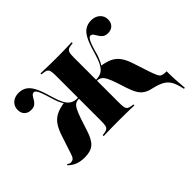

<svg xmlns="http://www.w3.org/2000/svg" viewBox="-151 -832 1231 1231"><g transform="rotate(-45 465.0 -216.5)"><path d="M896 149.2Q886.3 100.8 871 73Q855.6 45.2 827.8 29.8Q800 14.5 753.2 4Q723.4 -2.4 702.8 -15.3Q682.3 -28.2 667.7 -52Q653.2 -75.8 640.3 -115.3L618.5 -182.3Q605.6 -221 594.4 -242.3Q583.1 -263.7 570.2 -272.6Q557.3 -281.5 539.5 -281.5H527.4V-290.3H540.3Q571 -290.3 591.5 -303.6Q612.1 -316.9 626.6 -346.8Q641.1 -376.6 654.8 -425Q671 -483.1 688.7 -517.7Q706.5 -552.4 730.2 -567.3Q754 -582.3 784.7 -582.3Q821 -582.3 844 -561.7Q866.9 -541.1 866.9 -508.9Q866.9 -480.6 850 -463.7Q833.1 -446.8 804.8 -446.8Q781.5 -446.8 768.5 -456.9Q755.6 -466.9 747.6 -481Q739.5 -495.2 731.9 -505.6Q724.2 -516.1 712.1 -516.1Q704.8 -516.1 697.2 -506.5Q689.5 -496.8 681.5 -476.2Q673.4 -455.6 663.7 -421.8Q658.9 -400.8 652.4 -383.9Q646 -366.9 639.1 -352.8Q632.3 -338.7 623.4 -326.6L622.6 -331.5Q670.2 -324.2 699.6 -309.3Q729 -294.4 748.8 -265.7Q768.5 -237.1 783.1 -190.3L816.9 -87.1Q829 -52.4 837.1 -35.5Q845.2 -18.5 856.5 -13.7Q867.7 -8.9 886.3 -8.9H896.8Q896.8 28.2 898.8 67.3Q900.8 106.5 904.8 149.2ZM136.3 11.3Q99.2 11.3 71.4 0.8Q43.5 -9.7 21 -32.3L25 -39.5Q30.6 -34.7 36.3 -31.9Q41.9 -29 49.2 -29Q63.7 -29 72.6 -37.1Q81.5 -45.2 87.1 -62.9L129 -190.3Q144.4 -237.1 163.7 -265.3Q183.1 -293.5 212.9 -308.9Q242.7 -324.2 289.5 -331.5L288.7 -326.6Q279.8 -338.7 273 -352.8Q266.1 -366.9 260.5 -383.9Q254.8 -400.8 248.4 -421.8Q238.7 -455.6 230.6 -476.2Q222.6 -496.8 215.3 -506.5Q208.1 -516.1 200 -516.1Q187.9 -516.1 180.2 -505.6Q172.6 -495.2 164.9 -481Q157.3 -466.9 144 -456.9Q130.6 -446.8 107.3 -446.8Q79.8 -446.8 62.9 -463.7Q46 -480.6 46 -508.9Q46 -541.1 68.5 -561.7Q91.1 -582.3 127.4 -582.3Q158.9 -582.3 182.3 -567.3Q205.6 -552.4 223.4 -517.7Q241.1 -483.1 257.3 -425Q271 -376.6 285.5 -346.8Q300 -316.9 320.6 -303.6Q341.1 -290.3 371.8 -290.3H384.7V-281.5H372.6Q354.8 -281.5 341.9 -273Q329 -264.5 318.1 -243.1Q307.3 -221.8 293.5 -182.3L266.9 -100.8Q246.8 -37.1 218.1 -12.9Q189.5 11.3 136.3 11.3ZM444.4 -2.4Q416.1 -2.4 392.3 -2Q368.5 -1.6 349.6 -1.2Q330.6 -0.8 317.7 0V-8.9L330.6 -10.5Q350 -12.9 359.3 -19Q368.5 -25 371.8 -39.1Q375 -53.2 375 -78.2V-492.7Q375 -518.5 371.8 -532.3Q368.5 -546 358.9 -552.4Q349.2 -558.9 329.8 -560.5L315.3 -562.1V-571Q328.2 -571 348 -570.2Q367.7 -569.4 391.9 -569Q416.1 -568.5 444.4 -568.5H456.5H469.4Q497.6 -568.5 521.8 -569Q546 -569.4 566.1 -570.2Q586.3 -571 598.4 -571V-562.1L583.9 -560.5Q565.3 -558.9 555.2 -552.4Q545.2 -546 541.9 -532.3Q538.7 -518.5 538.7 -492.7V-78.2Q538.7 -53.2 541.9 -39.1Q545.2 -25 554.8 -19Q564.5 -12.9 583.1 -10.5L596 -8.9V0Q583.9 -0.8 564.5 -1.2Q545.2 -1.6 521.4 -2Q497.6 -2.4 469.4 -2.4H456.5Z"/></g></svg>

Font: Playfair 144pt SemiCondensed Black
Style: Regular
Weight: 900
Width: 4
Designer: Claus Eggers Sørensen
Foundry: Claus Eggers Sørensen
Version: Version 2.203